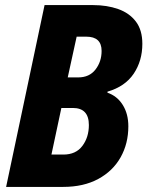

<svg xmlns="http://www.w3.org/2000/svg" viewBox="-20 -734 579 754"><path d="M4 0 155 -714H346Q400 -714 444 -698.5Q488 -683 513.5 -649.5Q539 -616 539 -562Q539 -495 505 -444.5Q471 -394 402 -374V-370Q440 -357 462 -322Q484 -287 484 -238Q484 -170 453.5 -116Q423 -62 365.5 -31Q308 0 228 0ZM287 -430Q331 -430 355 -461Q379 -492 379 -534Q379 -590 319 -590H281L246 -430ZM229 -127Q278 -127 303.5 -161Q329 -195 329 -243Q329 -310 266 -310H221L182 -127Z"/></svg>

Font: Noto Sans Condensed ExtraBold
Style: Italic
Weight: 800
Width: 3
Italic angle: -12°
Designer: Monotype Design Team
Foundry: Monotype Imaging Inc.
Version: Version 2.013; ttfautohint (v1.8.4.7-5d5b)